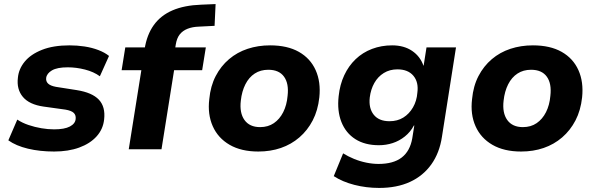

<svg xmlns="http://www.w3.org/2000/svg" viewBox="-20 -734 2928 944"><path d="M246 11Q176 11 117.5 -3Q59 -17 21 -44L65 -146Q89 -130 120 -119.5Q151 -109 183.5 -103.5Q216 -98 246 -98Q297 -98 323.5 -112Q350 -126 352 -149Q354 -168 342.5 -179Q331 -190 302 -195L194 -210Q124 -220 92.5 -257.5Q61 -295 68 -352Q72 -395 101.5 -431Q131 -467 186.5 -489Q242 -511 322 -511Q359 -511 395.5 -505.5Q432 -500 463.5 -488Q495 -476 516 -459L471 -359Q441 -381 398 -392Q355 -403 313 -403Q261 -403 235.5 -388Q210 -373 207 -351Q205 -334 216.5 -323Q228 -312 255 -307L357 -291Q433 -279 466 -244Q499 -209 492 -147Q487 -99 455 -63.5Q423 -28 369.5 -8.5Q316 11 246 11Z M613 0 675 -389H578L596 -501H727L686 -465L691 -493Q702 -563 736 -610.5Q770 -658 828 -683Q886 -708 969 -711L1040 -714L1035 -607L957 -603Q926 -602 902 -592.5Q878 -583 863.5 -564.5Q849 -546 844 -514L841 -495L833 -501H992L974 -389H836L774 0Z M1250 11Q1166 11 1109 -22Q1052 -55 1026 -113.5Q1000 -172 1009 -247Q1015 -311 1040.5 -360Q1066 -409 1106 -443Q1146 -477 1197.5 -494Q1249 -511 1308 -511Q1393 -511 1449.5 -479Q1506 -447 1532 -389Q1558 -331 1550 -255Q1543 -191 1517.5 -142Q1492 -93 1452 -58.5Q1412 -24 1361 -6.5Q1310 11 1250 11ZM1259 -109Q1298 -109 1326.5 -128.5Q1355 -148 1372.5 -182.5Q1390 -217 1394 -263Q1401 -323 1376.5 -357Q1352 -391 1299 -391Q1261 -391 1232.5 -372.5Q1204 -354 1186.5 -319.5Q1169 -285 1164 -239Q1157 -179 1182 -144Q1207 -109 1259 -109Z M1844 190Q1781 190 1722.5 175Q1664 160 1621 132L1667 20Q1691 35 1720 47Q1749 59 1780.5 65.5Q1812 72 1841 72Q1914 72 1955 40.5Q1996 9 2007 -54L2017 -117H2015Q1998 -85 1970.5 -63Q1943 -41 1910.5 -30.5Q1878 -20 1843 -20Q1774 -20 1727 -50Q1680 -80 1658.5 -134.5Q1637 -189 1645 -261Q1651 -318 1672.5 -364Q1694 -410 1728.5 -443Q1763 -476 1809 -493.5Q1855 -511 1908 -511Q1966 -511 2006 -484Q2046 -457 2062 -411L2063 -412L2077 -501H2222L2153 -62Q2141 18 2100.5 74.5Q2060 131 1995.5 160.5Q1931 190 1844 190ZM1895 -138Q1934 -138 1963 -156Q1992 -174 2010.5 -206Q2029 -238 2032 -278Q2039 -330 2012.5 -361.5Q1986 -393 1934 -393Q1896 -393 1867 -375Q1838 -357 1820.5 -326Q1803 -295 1798 -255Q1792 -202 1817.5 -170Q1843 -138 1895 -138Z M2542 11Q2458 11 2401 -22Q2344 -55 2318 -113.5Q2292 -172 2301 -247Q2307 -311 2332.5 -360Q2358 -409 2398 -443Q2438 -477 2489.5 -494Q2541 -511 2600 -511Q2685 -511 2741.5 -479Q2798 -447 2824 -389Q2850 -331 2842 -255Q2835 -191 2809.5 -142Q2784 -93 2744 -58.5Q2704 -24 2653 -6.5Q2602 11 2542 11ZM2551 -109Q2590 -109 2618.5 -128.5Q2647 -148 2664.5 -182.5Q2682 -217 2686 -263Q2693 -323 2668.5 -357Q2644 -391 2591 -391Q2553 -391 2524.5 -372.5Q2496 -354 2478.5 -319.5Q2461 -285 2456 -239Q2449 -179 2474 -144Q2499 -109 2551 -109Z"/></svg>

Font: Nunito Sans 8pt ExtraBold
Style: Italic
Weight: 800
Italic angle: -9°
Version: Version 3.101;gftools[0.9.27]